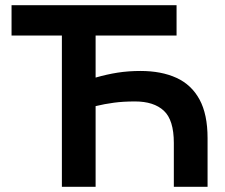

<svg xmlns="http://www.w3.org/2000/svg" viewBox="-20 -720 868 740"><path d="M24.5 -583V-700H660.5V-583H348.5V-421Q392 -433.5 433.2 -440Q474.5 -446.5 521.5 -446.5Q602 -446.5 660 -420Q718 -393.5 749 -336.5Q780 -279.5 780 -187.5V0H650V-169Q650 -257.5 611.5 -293.2Q573 -329 500.5 -329Q455 -329 419.2 -324.2Q383.5 -319.5 348.5 -311V0H218.5V-583Z"/></svg>

Font: Geologica EX Med
Style: Regular
Weight: 500
Designer: Sindre Bremnes, Frode Helland
Foundry: Monokrom Skriftforlag AS
Version: Version 1.010;gftools[0.9.28]